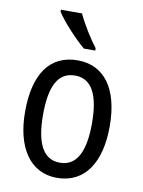

<svg xmlns="http://www.w3.org/2000/svg" viewBox="-87 -826 667 896"><g transform="rotate(10 246.5 -378.0)"><path d="M228 -766H128V-757C153 -716 223 -641 265 -606H319V-617C290 -654 249 -720 228 -766ZM447 -269C447 -450 371 -547 247 -547C114 -547 46 -446 46 -269C46 -98 119 10 245 10C378 10 447 -99 447 -269ZM131 -269C131 -404 166 -475 247 -475C326 -475 363 -404 363 -269C363 -134 326 -62 247 -62C167 -62 131 -135 131 -269Z"/></g></svg>

Font: Noto Sans Malayalam Condensed
Style: Regular
Weight: 400
Width: 3
Designer: Jelle Bosma - Monotype Design Team
Foundry: Monotype Imaging Inc.
Version: Version 2.104